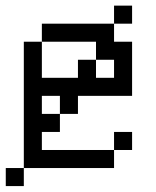

<svg xmlns="http://www.w3.org/2000/svg" viewBox="-20 -582 540 665"><path d="M437.5 -500H375V-562.5H437.5ZM0 0H62.5V62.5H0ZM62.5 -437.5H125V-312.5H250V-375H312.5V-312.5H375V-375H312.5V-437.5H125V-500H375V-437.5H437.5V-250H250V-187.5H187.5V-250H125V-187.5H187.5V-125H125V-62.5H375V0H62.5ZM375 -125H437.5V-62.5H375Z"/></svg>

Font: 寒蝉点阵体 16px
Style: Regular
Weight: 400
Designer: Designed by Warren2060
Foundry: ChillType
Version: Version 1.000